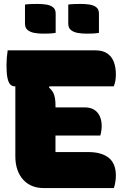

<svg xmlns="http://www.w3.org/2000/svg" viewBox="-20 -956 640 976"><path d="M19 -700H466Q502 -700 525 -684.5Q548 -669 558.5 -641.5Q569 -614 569 -578Q569 -561 566.5 -545.5Q564 -530 558 -517H56Q42 -517 32.5 -526.5Q23 -536 18 -559.5Q13 -583 13 -625Q13 -643 14.5 -662Q16 -681 19 -700ZM169 -410H412Q440 -410 459 -398Q478 -386 487.5 -364.5Q497 -343 497 -315Q497 -306 496 -298Q495 -290 493.5 -282Q492 -274 490 -267H169ZM202 0Q168 0 141.5 -11.5Q115 -23 96.5 -44Q78 -65 68 -94.5Q58 -124 58 -161Q58 -193 58 -230.5Q58 -268 58 -309Q58 -350 58 -392.5Q58 -435 58 -477.5Q58 -520 58 -560H250L229 -511Q249 -494 255.5 -473Q262 -452 262 -422Q262 -392 262 -362.5Q262 -333 262 -303Q262 -273 262 -243Q262 -213 262 -183H429Q496 -183 532.5 -154Q569 -125 569 -63Q569 -47 566 -29.5Q563 -12 559 0ZM107 -933Q123 -935 140.5 -935.5Q158 -936 171 -936Q193 -936 214 -933Q235 -930 249 -919.5Q263 -909 263 -887V-789Q247 -786 229.5 -785.5Q212 -785 198 -785Q177 -785 156 -788.5Q135 -792 121 -803Q107 -814 107 -836ZM327 -933Q343 -935 360.5 -935.5Q378 -936 391 -936Q413 -936 434 -933Q455 -930 469 -919.5Q483 -909 483 -887V-789Q467 -786 449.5 -785.5Q432 -785 418 -785Q397 -785 376 -788.5Q355 -792 341 -803Q327 -814 327 -836Z"/></svg>

Font: Recursive Monospace Casual Black
Style: Regular
Weight: 900
Version: Version 1.047